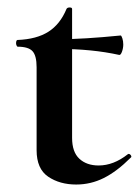

<svg xmlns="http://www.w3.org/2000/svg" viewBox="-20 -482 376 514"><path d="M78 -80V-302Q78 -333 67 -345Q56 -357 27 -357Q26 -357 24.5 -360Q23 -363 23 -366Q23 -370 24 -372.5Q25 -375 27 -375Q78 -377 109.5 -397Q141 -417 158 -458Q160 -462 166.5 -462Q173 -462 173 -458V-113Q173 -75 192.5 -57Q212 -39 244 -39Q284 -39 322 -69L324 -70Q328 -70 330.5 -66Q333 -62 330 -60Q293 -23 258 -5.5Q223 12 184 12Q140 12 109 -9Q78 -30 78 -80ZM138 -351V-377Q203 -377 303 -387Q305 -387 307.5 -379.5Q310 -372 310 -363Q310 -353 306.5 -343.5Q303 -334 299 -335Q226 -351 138 -351Z"/></svg>

Font: Cormorant Infant
Style: Bold
Weight: 700
Designer: Christian Thalmann (Catharsis Fonts)
Foundry: Catharsis Fonts
Version: Version 4.000